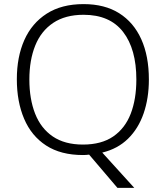

<svg xmlns="http://www.w3.org/2000/svg" viewBox="-20 -745 808 935"><path d="M705 -358Q705 -267 679.5 -193Q654 -119 603.5 -69.5Q553 -20 478 -2L634 170H552L414 8Q406 9 399 9.5Q392 10 384 10Q276 10 204.5 -36.5Q133 -83 97.5 -166.5Q62 -250 62 -359Q62 -468 98.5 -550Q135 -632 207.5 -678.5Q280 -725 387 -725Q490 -725 560.5 -680.5Q631 -636 668 -554Q705 -472 705 -358ZM123 -358Q123 -263 151 -191.5Q179 -120 237 -80.5Q295 -41 384 -41Q474 -41 531.5 -80.5Q589 -120 616.5 -191Q644 -262 644 -358Q644 -506 579.5 -589.5Q515 -673 387 -673Q298 -673 239 -633.5Q180 -594 151.5 -523Q123 -452 123 -358Z"/></svg>

Font: BC Sans Light
Style: Regular
Weight: 300
Designer: Monotype Design Team
Foundry: Monotype Imaging Inc.
Version: Version 2.000;GOOG;noto-source:20170915:90ef993387c0